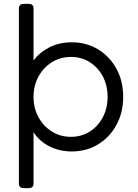

<svg xmlns="http://www.w3.org/2000/svg" viewBox="-20 -765 707 985"><path d="M101 200Q77 200 77 176V-721Q77 -745 101 -745H128Q152 -745 152 -721V-455Q185 -498 235 -523Q285 -548 348 -548Q424 -548 483.5 -511.5Q543 -475 577.5 -412Q612 -349 612 -268Q612 -188 577.5 -124.5Q543 -61 483.5 -24.5Q424 12 348 12Q286 12 234 -14Q182 -40 152 -87V176Q152 200 128 200ZM344 -63Q398 -63 440.5 -90Q483 -117 507.5 -163.5Q532 -210 532 -268Q532 -327 507.5 -373Q483 -419 440.5 -446Q398 -473 344 -473Q290 -473 246.5 -446Q203 -419 177.5 -372.5Q152 -326 152 -268Q152 -210 177.5 -163.5Q203 -117 246.5 -90Q290 -63 344 -63Z"/></svg>

Font: Pitagon Sans Text
Style: Regular
Weight: 400
Designer: Travis Tran
Foundry: Pitagon
Version: Version 1.001; ttfautohint (v1.8.4.7-5d5b);gftools[0.9.26]